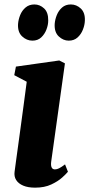

<svg xmlns="http://www.w3.org/2000/svg" viewBox="-20 -832 401 862"><path d="M137.5 10.5Q106 10.5 84.5 1.5Q63 -7.5 52.8 -23.5Q42.5 -39.5 45.5 -61Q48 -81.5 52.2 -111.2Q56.5 -141 61.5 -178.8Q66.5 -216.5 72.8 -261.5Q79 -306.5 85.8 -357.8Q92.5 -409 100 -465L44 -494.5L51.5 -533L246 -560.5L271.5 -547.5L210 -107.5Q207.5 -89.5 211.8 -80.5Q216 -71.5 226.5 -71.5Q235.5 -71.5 245.5 -76.5Q255.5 -81.5 272 -94L285 -61Q278 -52 259.2 -35Q240.5 -18 210.2 -3.8Q180 10.5 137.5 10.5ZM125.5 -649.5Q100 -649.5 79.5 -668.5Q59 -687.5 61 -724Q62.5 -744.5 70.8 -764.8Q79 -785 95 -798.5Q111 -812 134.5 -812Q159 -812 178 -794.2Q197 -776.5 196.5 -740Q196.5 -720.5 188.5 -699.5Q180.5 -678.5 165 -664Q149.5 -649.5 125.5 -649.5ZM288.5 -649.5Q264 -649.5 243.8 -668.5Q223.5 -687.5 225.5 -724.5Q227 -744.5 235.2 -764.8Q243.5 -785 259 -798.5Q274.5 -812 298 -812Q323.5 -812 343 -793.5Q362.5 -775 361 -739.5Q360.5 -720 352.2 -699Q344 -678 328.2 -663.8Q312.5 -649.5 288.5 -649.5Z"/></svg>

Font: Merriweather 36pt Black
Style: Italic
Weight: 900
Italic angle: -7.8°
Version: Version 2.101